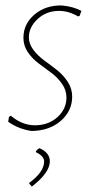

<svg xmlns="http://www.w3.org/2000/svg" viewBox="-20 -475 346 705"><path d="M207 -455Q249 -451 279 -435L272 -416L266 -415Q232 -435 197 -435Q150 -435 118 -405Q86 -375 86 -338Q86 -314 102.5 -292Q119 -270 142.5 -253Q166 -236 189 -218Q212 -200 228.5 -175Q245 -150 245 -120Q245 -68 203.5 -31.5Q162 5 96 6Q48 -1 10 -28L13 -46L20 -50Q61 -15 108 -15Q158 -15 191 -45Q224 -75 224 -117Q224 -144 207.5 -167.5Q191 -191 168 -208Q145 -225 122 -242Q99 -259 82.5 -283Q66 -307 66 -336Q66 -387 106.5 -421.5Q147 -456 207 -455ZM125 69Q163 86 163 117Q163 159 97 210L87 199L88 196Q142 156 142 118Q142 98 112 84V80Q117 73 125 69Z"/></svg>

Font: Alegreya Sans SC Thin
Style: Italic
Weight: 100
Italic angle: -7°
Designer: Juan Pablo del Peral
Foundry: Huerta Tipografica
Version: Version 2.007